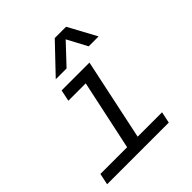

<svg xmlns="http://www.w3.org/2000/svg" viewBox="-209 -925 1068 1068"><g transform="rotate(-45 325.0 -390.5)"><path d="M232 0 349 -548H431L315 0ZM22 0 36 -67H521L507 0ZM198 -481 212 -548H390L376 -481ZM233 -615 391 -781H480L570 -615H492L429 -733L318 -615Z"/></g></svg>

Font: Azeret Mono Thin Light
Style: Italic
Weight: 300
Italic angle: -12°
Version: Version 1.002